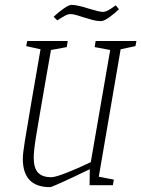

<svg xmlns="http://www.w3.org/2000/svg" viewBox="-20 -763 582 791"><path d="M477 -560 387 -35 449 -23 445 0H349L350 -66Q197 8 186 8Q74 8 74 -109Q74 -130 82.5 -182.5Q91 -235 111 -352L147 -560L88 -573L92 -594H259L255 -569L190 -557L171 -449Q136 -248 127.5 -194.5Q119 -141 119 -113Q119 -71 136.5 -52Q154 -33 191 -33Q209 -33 259 -53Q309 -73 354 -95L434 -557L370 -569L374 -594H542L538 -573ZM320 -693Q317 -694 299.5 -699.5Q282 -705 271 -705Q260 -705 248 -698.5Q236 -692 216 -679L201 -694Q220 -712 242 -727.5Q264 -743 275 -743Q287 -743 306.5 -738.5Q326 -734 344 -728Q390 -714 403 -714Q414 -714 426.5 -721Q439 -728 457 -741L470 -725Q453 -708 430.5 -692Q408 -676 396 -676Q379 -676 362 -680.5Q345 -685 320 -693Z"/></svg>

Font: Grenze ExtraLight
Style: Italic
Weight: 275
Italic angle: -10°
Designer: Renata Polastri
Foundry: Omnibus-Type
Version: Version 1.002; ttfautohint (v1.8)